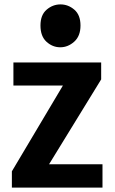

<svg xmlns="http://www.w3.org/2000/svg" viewBox="-20 -853 523 873"><path d="M446 -106V0H34V-74L266 -464H41V-569H440V-492L203 -106ZM164 -737Q164 -785 192 -809Q220 -833 255 -833Q290 -833 318 -809Q346 -785 346 -737Q346 -689 317.5 -663.5Q289 -638 254 -638Q219 -638 191.5 -663Q164 -688 164 -737Z"/></svg>

Font: Yaldevi ExtraLight
Style: Regular
Weight: 200
Designer: Sol Matas, Rajitha Manaperi, Kosala Senevirathne
Foundry: Mooniak
Version: Version 1.100